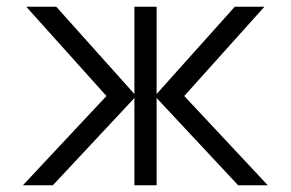

<svg xmlns="http://www.w3.org/2000/svg" viewBox="-20 -550 863 570"><path d="M48 0 296 -265 58 -530H147L379 -271V-530H445V-271L677 -530H765L527 -265L775 0H687L445 -259V0H379V-259L137 0Z"/></svg>

Font: Geist Light
Style: Regular
Weight: 400
Designer: Basement.studio, Andrés Briganti, Mateo Zaragoza
Foundry: Basement.studio, Vercel, Andrés Briganti, Guido Ferreyra, Mateo Zaragoza
Version: Version 1.401